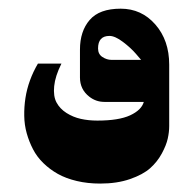

<svg xmlns="http://www.w3.org/2000/svg" viewBox="-20 -332 452 449"><path d="M214.3 97.3Q253.7 97.3 284 86.8Q314.3 76.3 331.2 61.3Q348 46.3 358.5 26.8Q369 7.3 372.3 -8Q375.7 -23.3 375.7 -37.3V-180.7Q375.7 -237.7 343.3 -274.7Q311 -311.7 262.3 -311.7Q212.3 -311.7 189.7 -285.3Q167 -259 167 -216V-150.7Q167 -123 188.7 -106Q204.3 -93.7 224 -93.7H316.3Q311 -74.7 284.3 -62.3Q257.7 -50 207.7 -50Q187 -50 169 -54Q151 -58 135.5 -67.8Q120 -77.7 112.2 -92.3Q104.3 -107 106.7 -130.5Q109 -154 123.7 -183.3H68.7Q57.7 -164.7 50.2 -144.2Q42.7 -123.7 39.5 -102.8Q36.3 -82 36.7 -61Q37 -40 42.5 -20.3Q48 -0.7 57.2 17Q66.3 34.7 81.3 49.3Q96.3 64 115.3 74.7Q134.3 85.3 159.7 91.3Q185 97.3 214.3 97.3ZM236 -248Q249 -248 267.5 -234Q286 -220 298 -206L310 -192H240.7Q229.7 -192 219.5 -198.7Q209.3 -205.3 209.3 -218.7Q209.3 -248 236 -248Z"/></svg>

Font: Jomhuria
Style: Regular
Weight: 400
Designer: Arabic design by Kourosh Beigpour, Latin design by Eben Sorkin, engineering by Lasse Fister and Khaled Hosney
Version: Version 1.0000